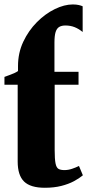

<svg xmlns="http://www.w3.org/2000/svg" viewBox="-20 -854 410 885"><path d="M186.5 11.5Q120.5 11.5 91 -17.2Q61.5 -46 61.5 -109.5V-463.5H0.5V-499.5Q12 -504 23.5 -508Q35 -512 45 -516.5Q55 -521 63 -526.5Q63 -532.5 63 -538.5Q63 -544.5 63 -550Q63 -610 87.2 -661.5Q111.5 -713 150 -751.8Q188.5 -790.5 232.5 -812Q276.5 -833.5 315.5 -833.5Q331.5 -833.5 343.2 -830.8Q355 -828 361 -825V-706.5Q343.5 -721 324 -728.8Q304.5 -736.5 281.5 -736.5Q264 -736.5 252.8 -729.8Q241.5 -723 236.2 -706Q231 -689 231 -658V-523H342V-463.5H232V-162.5Q232 -120.5 236 -100.8Q240 -81 249.8 -75.5Q259.5 -70 277 -70Q294.5 -70 312.2 -76Q330 -82 344 -89L362 -46Q345.5 -32 320.8 -18.8Q296 -5.5 262.5 3Q229 11.5 186.5 11.5Z"/></svg>

Font: Merriweather 96pt Black
Style: Regular
Weight: 900
Version: Version 2.100